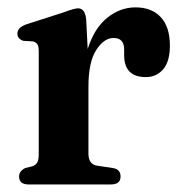

<svg xmlns="http://www.w3.org/2000/svg" viewBox="-20 -488 479 508"><path d="M208 -437 212 -358.5Q229.5 -413.5 263.8 -441Q298 -468.5 338.5 -468.5Q381.5 -468.5 405.5 -442.5Q429.5 -416.5 429.5 -367.5Q429.5 -325.5 411.8 -304.8Q394 -284 366 -284Q309.5 -284 308.5 -340V-357Q308.5 -387.5 280.5 -387.5Q255 -387.5 234.5 -355.5Q214 -323.5 214 -259V-81.5Q214 -53 237.5 -49.5L278 -43.5Q299 -40.5 299 -21Q299 0 273.5 0H55.5Q30.5 0 30.5 -21Q30.5 -35.5 47 -43.5L65.5 -48Q74.5 -51 78.5 -58Q82.5 -65 82.5 -80.5V-352.5Q82.5 -365.5 78.8 -371Q75 -376.5 67 -378.5L41.5 -380Q26 -385.5 26 -399Q26 -414.5 48 -423L146 -454.5Q176.5 -466 186.5 -466Q205 -466 208 -437Z"/></svg>

Font: Fraunces 72pt Soft SemiBold
Style: Regular
Weight: 600
Version: Version 1.000;[b76b70a41]